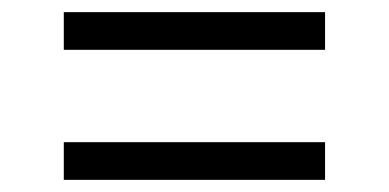

<svg xmlns="http://www.w3.org/2000/svg" viewBox="-20 -488 640 316"><path d="M85 -406V-468H515V-406ZM85 -192V-254H515V-192Z"/></svg>

Font: TypoPRO Source Code Pro
Style: Regular
Weight: 400
Monospace: yes
Designer: Paul D. Hunt, Teo Tuominen
Foundry: Adobe Systems Incorporated
Version: Version 2.010;PS 1.0;hotconv 1.0.84;makeotf.lib2.5.63406